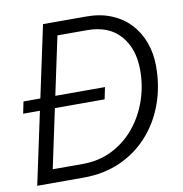

<svg xmlns="http://www.w3.org/2000/svg" viewBox="-79 -772 808 847"><g transform="rotate(-10 325.0 -349.0)"><path d="M14 -324 25 -377H390L379 -324ZM20 0 169 -698H362Q425 -698 474 -678Q523 -658 557.5 -621.5Q592 -585 610 -535.5Q628 -486 628 -428Q628 -338 599.5 -260Q571 -182 518 -123.5Q465 -65 391.5 -32.5Q318 0 228 0ZM100 -60H235Q307 -60 366 -89.5Q425 -119 467.5 -170Q510 -221 533 -286.5Q556 -352 556 -424Q556 -520 504.5 -579Q453 -638 356 -638H223Z"/></g></svg>

Font: Azeret Mono Thin ExtraLight
Style: Italic
Weight: 250
Italic angle: -12°
Version: Version 1.002